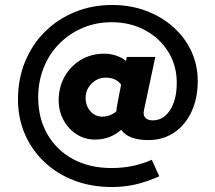

<svg xmlns="http://www.w3.org/2000/svg" viewBox="-20 -605 862 769"><path d="M428 144Q346 144 277.5 118Q209 92 158.5 44.5Q108 -3 80 -67Q52 -131 52 -207Q52 -288 80 -357Q108 -426 159 -477Q210 -528 279 -556.5Q348 -585 430 -585Q502 -585 564 -562Q626 -539 673 -497.5Q720 -456 746 -400.5Q772 -345 772 -281Q772 -211 747 -157.5Q722 -104 677.5 -74Q633 -44 574 -44Q495 -44 465 -85Q421 -46 361 -46Q320 -46 287 -67Q254 -88 234.5 -124Q215 -160 215 -203Q215 -256 239 -298.5Q263 -341 304.5 -365.5Q346 -390 397 -390Q422 -390 444.5 -382.5Q467 -375 485 -361L488 -377H602L557 -165Q552 -145 561.5 -134Q571 -123 592 -123Q621 -123 642.5 -142Q664 -161 676 -194.5Q688 -228 688 -273Q688 -343 654 -397.5Q620 -452 561 -484Q502 -516 427 -516Q364 -516 310.5 -493Q257 -470 217 -429.5Q177 -389 155 -334Q133 -279 133 -215Q133 -131 170 -67Q207 -3 273 32.5Q339 68 426 68Q472 68 512 59.5Q552 51 588 35L618 101Q569 123 523.5 133.5Q478 144 428 144ZM389 -138Q421 -138 446 -159Q446 -164 447 -170Q448 -176 449 -183L465 -266Q455 -280 439.5 -287Q424 -294 402 -294Q381 -294 363 -283Q345 -272 334 -254Q323 -236 323 -213Q323 -181 342 -159.5Q361 -138 389 -138Z"/></svg>

Font: Red Hat Text
Style: Bold
Weight: 700
Designer: Pentagram, MCKL
Foundry: MCKL
Version: Version 1.030